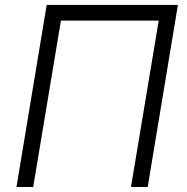

<svg xmlns="http://www.w3.org/2000/svg" viewBox="-20 -747 747 767"><path d="M690.7 -727.3 570 0H503.2L614 -664.8H223.4L112.6 0H45.8L166.5 -727.3Z"/></svg>

Font: Inter UI Light
Style: Italic
Weight: 300
Italic angle: 9.39999°
Designer: Rasmus Andersson
Foundry: rsms
Version: 3.2;8d6f07862